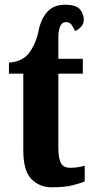

<svg xmlns="http://www.w3.org/2000/svg" viewBox="-20 -786 395 816"><path d="M200 10Q256 10 290.5 1Q325 -8 340 -15V-82Q313 -73 278 -73Q249 -73 238.5 -93.5Q228 -114 228 -159V-473H332V-536H228V-624Q228 -692 260 -692Q276 -692 284 -681Q292 -670 299 -654Q312 -659 324 -671.5Q336 -684 336 -702Q336 -728 319 -747Q302 -766 257 -766Q208 -766 181 -735.5Q154 -705 144 -656Q134 -604 106 -564Q78 -524 18 -520V-473H79V-148Q79 -60 113.5 -25Q148 10 200 10Z"/></svg>

Font: Noto Serif ExtraCondensed Extra
Style: Regular
Weight: 800
Width: 3
Designer: Monotype Design Team
Foundry: Monotype Imaging Inc.
Version: Version 1.002